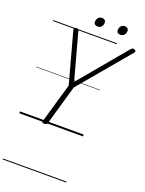

<svg xmlns="http://www.w3.org/2000/svg" viewBox="-290 -1328 1474 1956"><g transform="rotate(20 447.5 -350.5)"><path d="M272 14Q246 14 251 -5L376 -437L227 -984Q223 -999 229.5 -1006.5Q236 -1014 250 -1015Q264 -1015 269.5 -1010Q275 -1005 278 -994L415 -491L837 -996Q849 -1010 857.5 -1014Q866 -1018 879 -1012Q891 -1009 894.5 -1000.5Q898 -992 888 -980L431 -436L307 -5Q301 14 272 14ZM446 -1103Q428 -1103 416.5 -1112Q405 -1121 405 -1140Q405 -1164 419.5 -1182.5Q434 -1201 461 -1201Q479 -1201 490.5 -1191.5Q502 -1182 502 -1163Q502 -1139 488 -1121Q474 -1103 446 -1103ZM692 -1103Q674 -1103 663 -1112Q652 -1121 652 -1140Q652 -1164 666.5 -1182.5Q681 -1201 708 -1201Q726 -1201 737.5 -1191.5Q749 -1182 749 -1163Q749 -1139 734.5 -1121Q720 -1103 692 -1103ZM0 490H690V500H0ZM0 -20H690V0H0ZM0 -505H690V-500H0ZM0 -1010H690V-1000H0Z"/></g></svg>

Font: Playwrite AU NSW Guides
Style: Regular
Weight: 400
Designer: Veronika Burian, José Scaglione
Foundry: TypeTogether
Version: Version 1.003